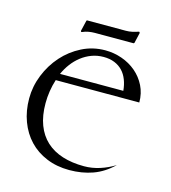

<svg xmlns="http://www.w3.org/2000/svg" viewBox="-86 -589 597 671"><g transform="rotate(15 212.5 -254.0)"><path d="M98.1 -280.3Q91.3 -259.3 87.9 -237.3Q84.5 -215.3 84.5 -193.4Q84.5 -148.4 97.2 -115Q109.9 -81.5 134 -59.3Q158.2 -37.1 192.9 -26.1Q227.5 -15.1 271 -15.1Q300.3 -15.1 328.4 -24.2Q356.4 -33.2 381.3 -48.8Q348.1 -16.6 309.3 -2.7Q270.5 11.2 224.6 11.2Q179.2 11.2 142.1 -4.2Q105 -19.5 79.1 -46.9Q53.2 -74.2 39.1 -112.1Q24.9 -149.9 24.9 -194.8Q24.9 -238.3 41.5 -279.8Q58.1 -321.3 86.9 -353.8Q115.7 -386.2 154.8 -406Q193.8 -425.8 239.3 -425.8Q270.5 -425.8 299.6 -415.5Q328.6 -405.3 351.1 -386.2Q373.5 -367.2 387 -340.3Q400.4 -313.5 400.4 -280.3ZM335.9 -305.2Q334 -326.7 327.1 -344.5Q320.3 -362.3 308.3 -375Q296.4 -387.7 279.1 -394.8Q261.7 -401.9 239.3 -401.9Q216.3 -401.9 196 -394.3Q175.8 -386.7 158.9 -373.5Q142.1 -360.4 128.9 -342.8Q115.7 -325.2 106.9 -305.2ZM143.1 -466.3H139.6L138.7 -469.7L147.9 -508.8L149.9 -510.3H290Q301.8 -510.3 312.7 -512.7Q323.7 -515.1 335 -519L337.9 -518.6V-516.6L338.9 -515.1L330.1 -477.1L327.6 -475.1H187.5Q176.3 -475.1 165 -473.1Q153.8 -471.2 143.1 -466.3Z"/></g></svg>

Font: CAT Linz
Style: Regular
Weight: 400
Designer: Peter Wiegel
Foundry: Peter Wiegel
Version: Version 1.08